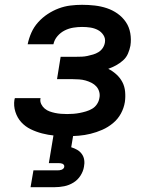

<svg xmlns="http://www.w3.org/2000/svg" viewBox="-20 -558 640 798"><path d="M259 8Q232 8 206 5.5Q180 3 155 -3.5Q130 -10 107.5 -21Q85 -32 68.5 -50Q52 -68 44 -93Q36 -118 40 -144Q41 -145 41 -147Q41 -149 42 -150H149Q149 -150 148.5 -149.5Q148 -149 148 -148Q146 -136 151.5 -125Q157 -114 166 -106.5Q175 -99 186 -95Q197 -91 209 -88.5Q221 -86 233.5 -85Q246 -84 259 -84Q272 -84 285 -85Q298 -86 311 -88.5Q324 -91 337.5 -95Q351 -99 363 -106Q375 -113 383 -125Q391 -137 393 -150Q396 -163 392.5 -176Q389 -189 380.5 -198.5Q372 -208 360 -214Q348 -220 335.5 -223.5Q323 -227 309 -228Q295 -229 282 -229H217L232 -322H297Q309 -322 320.5 -322.5Q332 -323 343.5 -325.5Q355 -328 367 -331.5Q379 -335 389.5 -341.5Q400 -348 407 -358.5Q414 -369 416 -381Q419 -398 410 -412Q401 -426 386.5 -433.5Q372 -441 355.5 -443.5Q339 -446 321 -446Q303 -446 284.5 -443Q266 -440 249 -431.5Q232 -423 219 -408Q206 -393 202 -374H95Q100 -399 110.5 -422.5Q121 -446 138.5 -465.5Q156 -485 178 -499.5Q200 -514 224 -523Q248 -532 272.5 -535Q297 -538 321 -538Q348 -538 374 -535Q400 -532 424 -524Q448 -516 468.5 -501.5Q489 -487 503 -466.5Q517 -446 521.5 -420Q526 -394 522 -368Q519 -352 512 -335.5Q505 -319 491.5 -307Q478 -295 462.5 -286.5Q447 -278 430 -272Q448 -263 463.5 -249Q479 -235 488.5 -217Q498 -199 500 -177Q502 -155 499 -134Q495 -109 482.5 -86Q470 -63 449.5 -46Q429 -29 405 -18.5Q381 -8 356.5 -2Q332 4 307.5 6Q283 8 259 8ZM107 220 119 150H219Q223 150 227.5 149.5Q232 149 236 147.5Q240 146 243.5 142.5Q247 139 247 135Q248 131 245.5 127.5Q243 124 239.5 122.5Q236 121 232 120.5Q228 120 224 120H183L203 0H285L276 54Q289 58 300.5 64.5Q312 71 320 82Q328 93 330 107Q332 121 329 135Q326 154 314.5 172Q303 190 285 201Q267 212 247 216Q227 220 207 220Z"/></svg>

Font: Iosevka Curly SmBdEx
Style: Italic
Weight: 600
Width: 7
Italic angle: -9°
Monospace: yes
Designer: Belleve Invis
Foundry: Belleve Invis
Version: Version 11.1.0; ttfautohint (v1.8.3)